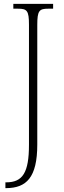

<svg xmlns="http://www.w3.org/2000/svg" viewBox="-20 -734 329 994"><path d="M8 240H13C116 239 173 186 173 14V-605C173 -679 183 -689 230 -689H255V-714H49V-689H73C120 -689 130 -679 130 -606V15C130 159 98 210 12 210H8Z"/></svg>

Font: Noto Serif Hebrew Condensed ExtraLight
Style: Regular
Weight: 200
Width: 3
Designer: Monotype Design Team
Foundry: Monotype Imaging Inc.
Version: Version 2.004